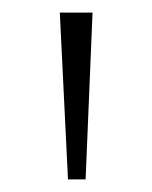

<svg xmlns="http://www.w3.org/2000/svg" viewBox="-20 -725 242 305"><path d="M88 -440 75 -705H127L116 -440Z"/></svg>

Font: Nunito Sans 12pt ExtraLight
Style: Regular
Weight: 200
Designer: Vernon Adams
Foundry: Vernon Adams
Version: Version 3.101;gftools[0.9.27]